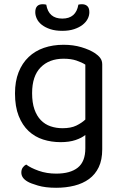

<svg xmlns="http://www.w3.org/2000/svg" viewBox="-20 -687 577 909"><path d="M384 -48Q367 -34 337.5 -24Q308 -14 267 -14Q223 -14 184 -26.5Q145 -39 115.5 -66.5Q86 -94 68.5 -138Q51 -182 51 -245Q51 -302 68 -345Q85 -388 115.5 -417Q146 -446 188 -460.5Q230 -475 281 -475Q327 -475 365.5 -463.5Q404 -452 430 -435Q445 -425 454.5 -412.5Q464 -400 464 -382V20Q464 70 447.5 104.5Q431 139 401.5 160.5Q372 182 332 192Q292 202 246 202Q195 202 159.5 191.5Q124 181 111 173Q81 156 81 130Q81 116 87.5 106.5Q94 97 104 92Q125 108 163 121.5Q201 135 246 135Q313 135 348.5 106.5Q384 78 384 15ZM276 -80Q316 -80 341.5 -92.5Q367 -105 384 -121V-381Q367 -392 341.5 -400.5Q316 -409 281 -409Q213 -409 172.5 -368Q132 -327 132 -246Q132 -201 143 -169.5Q154 -138 173.5 -118Q193 -98 219.5 -89Q246 -80 276 -80ZM275 -599Q340 -599 351 -665Q355 -666 359 -666.5Q363 -667 368 -667Q384 -667 393.5 -658Q403 -649 403 -629Q403 -613 395 -597.5Q387 -582 371 -569.5Q355 -557 331 -549Q307 -541 275 -541Q242 -541 218 -549Q194 -557 178 -569.5Q162 -582 154.5 -598Q147 -614 147 -629Q147 -667 182 -667Q191 -667 199 -665Q210 -599 275 -599Z"/></svg>

Font: Baloo Thambi 2
Style: Regular
Weight: 400
Designer: Aadarsh Rajan and Ek Type
Foundry: Ek Type
Version: Version 1.640;hotconv 1.0.111;makeotfexe 2.5.65597; ttfautoh